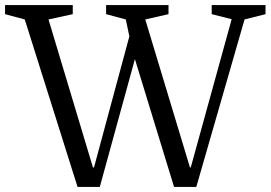

<svg xmlns="http://www.w3.org/2000/svg" viewBox="-22 -740 1073 760"><path d="M895 -664 733 -77H730L553 -663L645 -684V-720H398V-684L476 -663L490 -596L350 -77H346L170 -663L266 -684V-720H-2V-684L76 -663L285 0H373L512 -506L667 0H755L946 -663L1029 -684V-720H816V-684Z"/></svg>

Font: GradeGX
Style: Regular
Weight: 100
Width: 1
Designer: Adam Twardoch
Foundry: Adam Twardoch
Version: Version 2.002; DEVELOPMENT